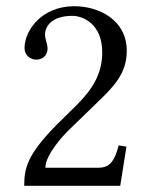

<svg xmlns="http://www.w3.org/2000/svg" viewBox="-20 -598 480 618"><path d="M59 -443C59 -423 75 -406 97 -406C113 -406 133 -416 133 -442C133 -450 131 -457 129 -464C127 -471 125 -479 125 -487C125 -511 144 -547 213 -547C247 -547 309 -521 309 -430C309 -369 286 -320 230 -263L160 -194C67 -99 58 -56 58 0H367L387 -126L362 -130C348 -75 330 -58 296 -58H126C126 -103 193 -171 198 -176L293 -268C347 -320 388 -362 388 -434C388 -536 296 -578 219 -578C114 -578 59 -500 59 -443Z"/></svg>

Font: Linux Libertine O C
Style: Regular
Weight: 400
Designer: Philipp H. Poll
Foundry: Philipp H. Poll
Version: Version 4.0.3